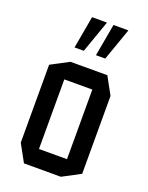

<svg xmlns="http://www.w3.org/2000/svg" viewBox="-139 -805 676 876"><g transform="rotate(20 199.0 -366.5)"><path d="M89 0 43 -84V-462L130 -508H309L355 -424V-46L268 0ZM131 -423V-85H267V-423ZM125 -576 153 -733H225V-732L170 -576ZM229 -576 257 -733H329V-732L274 -576Z"/></g></svg>

Font: Foldit Thin
Style: Regular
Weight: 400
Version: Version 1.003